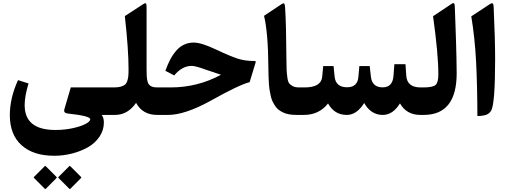

<svg xmlns="http://www.w3.org/2000/svg" viewBox="-20 -753 3313 1258"><path d="M440.9 336.4 510.7 406.2Q513.2 408.2 513.2 409.2Q513.2 410.2 510.3 414.1L441.4 483.4Q437.5 487.3 433.6 483.4L365.2 414.6Q361.3 410.6 361.1 409.7Q360.8 408.7 363.8 405.8L433.1 336.4Q436.5 333.5 437.5 333.7Q438.5 334 440.9 336.4ZM280.3 336.4 350.1 406.2Q352.1 408.2 352.3 409.2Q352.5 410.2 349.6 414.1L280.8 483.4Q276.9 487.3 272.9 483.4L204.6 414.6Q200.7 410.6 200.4 409.7Q200.2 408.7 203.1 405.8L272.5 336.4Q274.4 334.5 275.6 334Q276.9 333.5 277.6 334Q278.3 334.5 280.3 336.4ZM342.8 98.6Q404.3 98.6 458.7 86.4Q513.2 74.2 542.2 58.1Q571.3 42 571.3 28.3Q571.3 6.3 423.3 -9.3Q394.5 -12.7 401.9 -37.6L443.8 -180.2H714.8Q727.1 -180.2 727.1 -115.7V-69.3Q727.1 0 714.8 0H646.5Q660.6 18.6 660.6 49.3Q660.6 100.1 631.8 142.6Q603 185.1 556.2 211.7Q509.3 238.3 452.1 252.9Q395 267.6 335.4 267.6Q198.2 267.6 121.3 198.5Q44.4 129.4 44.4 1.5Q44.4 -110.8 98.1 -228L167 -206.1Q141.6 -123.5 141.6 -64Q141.6 98.6 342.8 98.6Z M710 -180.2H726.6Q752.4 -180.2 769.8 -184.8Q787.1 -189.5 797.6 -197.5Q808.1 -205.6 813.5 -221.2Q818.8 -236.8 820.6 -253.7Q822.3 -270.5 822.3 -298.3Q822.3 -430.7 797.9 -647.5L914.6 -723.6Q930.2 -734.4 935.3 -731Q940.4 -727.5 940.4 -704.6V-301.3Q940.4 -274.9 941.2 -259.3Q941.9 -243.7 944.6 -228.3Q947.3 -212.9 951.9 -205.1Q956.5 -197.3 965.1 -190.9Q973.6 -184.6 985.8 -182.4Q998 -180.2 1015.6 -180.2H1032.7Q1044.9 -180.2 1044.9 -115.7V-69.3Q1044.9 0 1032.7 0H1010.3Q914.1 0 871.6 -79.1Q816.9 0 733.9 0H710Q683.1 0 683.1 -75.2V-109.4Q683.1 -180.2 710 -180.2Z M1121.6 -258.8 1063.5 -289.1Q1078.6 -331.1 1095 -362.3Q1111.3 -393.6 1133.8 -419.9Q1156.2 -446.3 1185.3 -460.2Q1214.4 -474.1 1249.5 -474.1Q1300.3 -474.1 1398.4 -427.2Q1490.2 -383.8 1537.8 -368.7Q1585.4 -353.5 1641.1 -353.5Q1651.4 -353.5 1654.1 -351.8Q1656.7 -350.1 1654.8 -343.8L1615.7 -214.8Q1544.9 -196.8 1355.5 -90.3Q1189.5 0 1081.5 0H1027.8Q1001 0 1001 -75.2V-109.4Q1001 -180.2 1027.8 -180.2H1098.6Q1274.4 -180.2 1428.2 -263.2Q1361.3 -284.7 1327.6 -296.9Q1260.7 -321.3 1236.3 -321.3Q1172.9 -321.3 1121.6 -258.8Z M1856.4 -374Q1856.9 -321.3 1857.9 -297.6Q1858.9 -273.9 1862.8 -245.1Q1866.7 -216.3 1875.5 -205.8Q1884.3 -195.3 1899.7 -187.7Q1915 -180.2 1939.5 -180.2H1949.2Q1961.4 -180.2 1961.4 -115.7V-69.3Q1961.4 0 1949.2 0H1922.9Q1897 0 1875.5 -3.7Q1854 -7.3 1837.2 -15.1Q1820.3 -22.9 1806.9 -32.7Q1793.5 -42.5 1783.4 -57.9Q1773.4 -73.2 1766.1 -87.9Q1758.8 -102.5 1753.9 -124.3Q1749 -146 1746.1 -165Q1743.2 -184.1 1741.5 -211.4Q1739.7 -238.8 1739.3 -261Q1738.8 -283.2 1738.3 -315.4Q1736.8 -537.6 1710 -649.4L1820.8 -723.1Q1836.4 -733.9 1841.6 -730Q1846.7 -726.1 1848.1 -702.1Q1855.5 -584.5 1856.4 -374Z M2487.8 0Q2410.2 0 2366.2 -78.1Q2317.4 0 2252.4 0Q2170.9 0 2129.4 -75.2Q2070.8 0 1970.7 0H1944.3Q1917.5 0 1917.5 -75.2V-109.4Q1917.5 -180.2 1944.3 -180.2H1975.1Q2083.5 -180.2 2090.8 -248.5L2097.7 -320.3H2165.5L2172.4 -251Q2179.7 -181.2 2253.9 -181.2Q2321.8 -181.2 2328.1 -247.6L2334.5 -320.3H2402.3L2410.2 -250.5Q2418 -180.7 2487.3 -180.7Q2552.2 -180.7 2558.1 -254.9L2564 -332.5H2636.7L2642.1 -255.4Q2647.9 -180.2 2735.4 -180.2H2749.5Q2761.7 -180.2 2761.7 -115.7V-69.3Q2761.7 0 2749.5 0H2734.9Q2643.6 0 2600.6 -75.7Q2554.2 0 2487.8 0Z M2744.6 -180.2H2755.4Q2815.4 -180.2 2833.7 -196.3Q2852.1 -212.4 2852.1 -265.6Q2852.1 -399.4 2817.4 -647L2929.2 -721.2Q2946.3 -734.4 2952.9 -732.4Q2959.5 -730.5 2960 -705.1Q2960.9 -673.3 2963.9 -597.7Q2966.8 -522 2968 -478.5Q2969.2 -435.1 2970.7 -375.7Q2972.2 -316.4 2972.2 -272.9Q2972.2 0 2755.9 0H2744.6Q2717.8 0 2717.8 -75.2V-109.4Q2717.8 -180.2 2744.6 -180.2Z M3067.9 -646 3184.6 -722.7Q3200.2 -733.9 3206.8 -731.2Q3213.4 -728.5 3214.4 -708.5Q3224.1 -496.6 3224.1 -364.3Q3224.1 -73.2 3198.2 -28.3Q3186.5 -8.3 3165.3 -0.7Q3144 6.8 3107.9 7.3Q3107.4 -192.9 3099.4 -348.6Q3091.3 -504.4 3067.9 -646Z"/></svg>

Font: Sahel FD-WOL
Style: Bold-FD-WOL
Weight: 700
Foundry: Saber Rastikerdar (saber.rastikerdar@gmail.com)
Version: Version 2.0.2